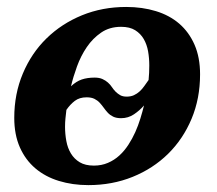

<svg xmlns="http://www.w3.org/2000/svg" viewBox="-20 -520 624 552"><path d="M394 -216.8Q381.8 -202.6 365.2 -191.4Q348.6 -180.2 328.1 -180.2Q314.5 -180.2 305.4 -184.6Q296.4 -189 290 -195.8Q283.7 -202.6 278.3 -210.2Q272.9 -217.8 266.6 -224.6Q260.3 -231.4 251.5 -235.8Q242.7 -240.2 229 -240.2Q208.5 -240.2 195.1 -230Q181.6 -219.7 170.9 -204.1Q169.4 -191.9 168.2 -179.9Q167 -168 167 -155.8Q167 -134.8 170.7 -114.7Q174.3 -94.7 183.8 -78.9Q193.4 -63 209.2 -53.5Q225.1 -43.9 250 -43.9Q272 -43.9 290.3 -51.8Q308.6 -59.6 323 -72.8Q337.4 -85.9 348.9 -103.5Q360.4 -121.1 368.9 -140.1Q377.4 -159.2 383.5 -179Q389.6 -198.7 394 -216.8ZM409.2 -332Q409.2 -352.5 405.8 -372.3Q402.3 -392.1 393.3 -407.7Q384.3 -423.3 368.7 -433.1Q353 -442.9 328.1 -442.9Q294.9 -442.9 270.8 -426.3Q246.6 -409.7 229.5 -384.5Q212.4 -359.4 201.4 -329.1Q190.4 -298.8 184.1 -272Q199.2 -286.1 215.1 -291.5Q231 -296.9 252 -296.9Q265.6 -296.9 274.7 -292.7Q283.7 -288.6 290.3 -282.7Q296.9 -276.9 301.8 -269.5Q306.6 -262.2 312.5 -256.3Q318.4 -250.5 325.7 -246.3Q333 -242.2 344.2 -242.2Q356 -242.2 365 -246.3Q374 -250.5 381.3 -257.1Q388.7 -263.7 394.8 -272.5Q400.9 -281.2 407.2 -290Q408.2 -299.8 408.7 -310.5Q409.2 -321.3 409.2 -332ZM555.2 -306.2Q555.2 -236.8 530.8 -178.5Q506.3 -120.1 463.1 -77.6Q419.9 -35.2 361.3 -11.5Q302.7 12.2 233.9 12.2Q188.5 12.2 149.4 0.2Q110.4 -11.7 81.8 -35.9Q53.2 -60.1 37.1 -96.4Q21 -132.8 21 -181.2Q21 -250 45.7 -308.6Q70.3 -367.2 113.8 -409.7Q157.2 -452.1 215.8 -476.1Q274.4 -500 342.8 -500Q389.2 -500 428.2 -488Q467.3 -476.1 495.4 -451.9Q523.4 -427.7 539.3 -391.4Q555.2 -355 555.2 -306.2Z"/></svg>

Font: Charis SIL
Style: Bold Italic
Weight: 700
Italic angle: -11°
Foundry: SIL International
Version: Version 4.112